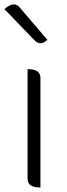

<svg xmlns="http://www.w3.org/2000/svg" viewBox="-24 -844 301 864"><path d="M158 0Q100 0 100 -40V-533Q158 -533 158 -493V0ZM189 -665Q158 -635 131 -663L-4 -803Q39 -841 64 -811L189 -665Z"/></svg>

Font: Swei Half Moon CJK SC
Style: Light
Weight: 300
Version: Version 2.071